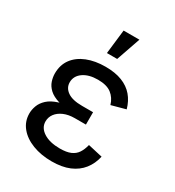

<svg xmlns="http://www.w3.org/2000/svg" viewBox="-184 -871 905 991"><g transform="rotate(30 268.5 -375.5)"><path d="M275.4 9.8Q211.9 9.8 161.4 -9.8Q110.8 -29.3 81.8 -64.7Q52.7 -100.1 52.7 -147.5Q52.7 -169.9 61.5 -193.8Q70.3 -217.8 92.5 -238.3Q114.7 -258.8 155 -271.5Q195.3 -284.2 258.3 -284.2H334.5V-243.2H269Q231 -243.2 203.4 -231.2Q175.8 -219.2 160.6 -199Q145.5 -178.7 145.5 -153.3Q145.5 -115.7 181.9 -92.3Q218.3 -68.8 279.3 -68.8Q318.4 -68.8 342.5 -79.1Q366.7 -89.4 380.1 -109.6Q393.6 -129.9 400.9 -159.7L487.3 -140.1Q477.1 -94.2 450.4 -60.5Q423.8 -26.9 380.4 -8.5Q336.9 9.8 275.4 9.8ZM258.3 -261.7Q196.8 -261.7 158.2 -273.4Q119.6 -285.2 99.1 -304.4Q78.6 -323.7 71 -346.9Q63.5 -370.1 63.5 -392.1Q63.5 -442.9 90.1 -478.8Q116.7 -514.6 164.3 -533.7Q211.9 -552.7 273.9 -552.7Q331.5 -552.7 372.6 -536.6Q413.6 -520.5 439.5 -490.2Q465.3 -460 477.5 -416.5L393.6 -393.6Q382.3 -431.6 354 -453.4Q325.7 -475.1 273.4 -475.1Q218.8 -475.1 185.8 -451.7Q152.8 -428.2 152.8 -390.6Q152.8 -357.9 181.9 -337.4Q210.9 -316.9 269 -316.9H334.5V-261.7ZM243.7 -617.2 260.3 -760.7H354.5L304.7 -617.2Z"/></g></svg>

Font: Inter Variable
Style: Regular
Weight: 400
Designer: Rasmus Andersson
Foundry: rsms
Version: Version 4.001;git-9221beed3